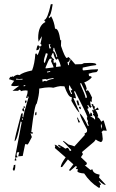

<svg xmlns="http://www.w3.org/2000/svg" viewBox="-20 -752 556 921"><path d="M216.8 -519.5 224.6 -520.5 223.6 -524.4Q218.8 -531.2 218.8 -535.2Q221.7 -536.1 221.7 -539.1V-540L213.9 -539.1ZM85.9 -176.8 89.8 -177.7 88.9 -184.6 85 -183.6ZM321.3 -300.8 325.2 -301.8V-305.7Q320.3 -310.5 319.3 -318.4L327.1 -320.3Q316.4 -335 315.4 -341.8H311.5L310.5 -325.2ZM390.6 -282.2 397.5 -284.2Q395.5 -300.8 369.1 -353.5H365.2L366.2 -345.7Q388.7 -296.9 390.6 -282.2ZM93.8 -337.9 101.6 -339.8 100.6 -343.8 92.8 -341.8ZM184.6 -359.4Q192.4 -364.3 195.3 -364.3Q200.2 -364.3 200.2 -361.3Q215.8 -371.1 237.3 -374L236.3 -377.9Q206.1 -374 206.1 -370.1L198.2 -373L182.6 -371.1ZM87.9 -370.1V-374L73.2 -373Q63.5 -373 60.5 -375Q56.6 -374 56.6 -370.1ZM206.1 -404.3 220.7 -407.2V-411.1L205.1 -408.2ZM310.5 -439.5V-442.4Q310.5 -451.2 318.4 -463.9Q318.4 -467.8 314.5 -467.8V-465.8Q314.5 -456.1 303.7 -454.1L306.6 -439.5ZM199.2 -423.8 237.3 -428.7Q237.3 -432.6 224.6 -459Q227.5 -464.8 227.5 -468.8V-470.7Q223.6 -470.7 219.2 -470.2Q214.8 -469.7 198.2 -427.7ZM249 -430.7 271.5 -433.6Q268.6 -450.2 257.8 -471.7L252 -465.8Q243.2 -465.8 235.4 -499Q230.5 -497.1 225.6 -482.4Q233.4 -468.8 239.3 -468.8L236.3 -460.9L238.3 -449.2L246.1 -454.1Q247.1 -446.3 251 -446.3Q249 -442.4 249 -437.5ZM195.3 -451.2Q209 -489.3 209 -494.1L200.2 -497.1Q190.4 -470.7 190.4 -457Q190.4 -451.2 193.4 -451.2ZM251 -477.5 254.9 -478.5 252 -489.3Q241.2 -512.7 240.2 -522.5H236.3V-518.6Q236.3 -511.7 234.4 -506.8Q243.2 -506.8 251 -477.5ZM101.6 -256.8 99.6 -268.6 106.4 -270.5 107.4 -265.6Q107.4 -258.8 101.6 -256.8ZM387.7 -105.5 384.8 -110.4Q397.5 -117.2 397.5 -122.1V-130.9Q365.2 -189.5 362.3 -209Q379.9 -194.3 401.4 -147.5H405.3Q404.3 -156.2 400.4 -163.1L402.3 -170.9Q397.5 -176.8 396.5 -186.5Q396.5 -189.5 399.4 -190.4Q392.6 -211.9 339.8 -314.5H335.9L336.9 -306.6Q340.8 -302.7 344.7 -280.3Q337.9 -282.2 334 -282.2H332Q333 -278.3 361.3 -212.9Q353.5 -212.9 322.3 -268.6Q324.2 -275.4 324.2 -282.2V-286.1H322.3Q307.6 -286.1 289.1 -337.9L269.5 -338.9Q257.8 -337.9 235.4 -331.1Q228.5 -333 214.8 -333Q198.2 -333 168 -327.1V-320.3Q168 -297.9 156.2 -254.9Q146.5 -253.9 129.9 -118.2H136.7V-110.4Q130.9 -110.4 126 -113.3L132.8 -94.7Q115.2 -59.6 112.3 -58.6Q106.4 -60.5 102.5 -60.5H100.6L88.9 -3.9L67.4 -2L72.3 -22.5L60.5 -20.5V-13.7Q60.5 -8.8 58.6 -8.8L63.5 -1V2.9L51.8 3.9L84 -165Q83 -168.9 79.1 -168.9Q62.5 -77.1 49.8 -74.2Q49.8 -86.9 82 -207L88.9 -209V-203.1Q88.9 -197.3 87.9 -192.4Q87.9 -189.5 91.8 -189.5Q91.8 -202.1 117.2 -286.1Q116.2 -290 112.3 -290L113.3 -283.2L105.5 -282.2V-285.2Q112.3 -300.8 112.3 -312.5V-317.4L102.5 -318.4Q90.8 -318.4 80.1 -314.5Q79.1 -321.3 73.2 -321.3Q68.4 -320.3 68.4 -317.4V-316.4H40L72.3 -340.8Q57.6 -338.9 48.8 -338.9Q34.2 -338.9 33.2 -343.8L47.9 -364.3L27.3 -371.1H25.4Q23.4 -371.1 23.4 -372.1Q23.4 -375 31.2 -385.7V-381.8L40 -385.7Q43 -385.7 43 -382.8Q54.7 -392.6 65.4 -393.6L73.2 -391.6Q90.8 -405.3 133.8 -414.1Q146.5 -446.3 149.4 -494.1L156.2 -495.1L158.2 -487.3Q163.1 -488.3 172.9 -521.5Q172.9 -524.4 169.9 -524.4H168.9V-522.5Q168.9 -512.7 155.3 -510.7L154.3 -514.6Q158.2 -534.2 163.1 -536.1Q166 -529.3 170.9 -529.3Q178.7 -529.3 178.7 -535.2Q178.7 -541 173.8 -541Q180.7 -568.4 180.7 -576.2V-578.1L165 -551.8L163.1 -569.3Q163.1 -629.9 198.2 -646.5Q192.4 -652.3 192.4 -656.2Q208 -659.2 223.6 -731.4L231.4 -732.4L232.4 -729.5Q223.6 -672.9 213.9 -671.9L214.8 -664.1L225.6 -673.8Q240.2 -647.5 244.1 -614.3H246.1Q261.7 -614.3 269.5 -558.6L273.4 -559.6L272.5 -532.2Q292 -473.6 300.8 -473.6L308.6 -478.5Q316.4 -472.7 340.8 -443.4L371.1 -444.3Q376 -445.3 382.8 -449.2L412.1 -450.2Q441.4 -450.2 442.4 -442.4Q439.5 -442.4 439.5 -439.5Q423.8 -438.5 377 -427.7L376 -424.8L377 -421.9L376 -416H377Q378.9 -416 379.9 -414.1Q419.9 -419.9 450.2 -419.9V-418.9Q450.2 -412.1 442.4 -406.2Q424.8 -405.3 405.3 -398.4L407.2 -386.7H411.1Q418.9 -386.7 419.9 -380.9Q407.2 -365.2 383.8 -356.4Q392.6 -344.7 396.5 -323.2H392.6L393.6 -315.4L401.4 -319.3Q410.2 -310.5 421.9 -283.2Q419.9 -279.3 419.9 -272.5L420.9 -263.7L412.1 -265.6L415 -246.1L419.9 -240.2L413.1 -234.4Q404.3 -243.2 403.3 -249Q399.4 -249 399.4 -245.1Q404.3 -238.3 405.3 -233.4L398.4 -229.5Q409.2 -210.9 409.2 -204.1H413.1V-211.9Q420.9 -210.9 421.4 -205.1Q421.9 -199.2 422.9 -193.4L414.1 -196.3L415 -192.4Q431.6 -185.5 432.6 -179.7H436.5L435.5 -191.4L425.8 -202.1V-203.1Q425.8 -206.1 428.7 -207Q423.8 -214.8 421.9 -225.6L430.7 -222.7L418.9 -252L426.8 -252.9Q427.7 -241.2 435.5 -241.2Q433.6 -234.4 433.6 -226.6L437.5 -227.5L448.2 -236.3Q452.1 -231.4 454.1 -225.6L438.5 -223.6Q448.2 -210.9 451.2 -194.3Q447.3 -193.4 447.3 -189.5Q455.1 -189.5 465.8 -168L473.6 -173.8H477.5L492.2 -125L474.6 -126L466.8 -118.2L469.7 -114.3L472.7 -86.9Q472.7 -73.2 463.9 -70.3Q450.2 -74.2 439.5 -83Q435.5 -78.1 431.6 -72.3L373 -22.5L377.9 -12.7L368.2 2L396.5 29.3V31.2Q396.5 40 386.7 41L414.1 63.5Q418.9 60.5 423.8 60.5Q425.8 80.1 458 85.9L455.1 99.6L486.3 132.8V134.8H485.4Q476.6 134.8 457 117.2H453.1L464.8 131.8V132.8Q464.8 134.8 459 134.8L460 147.5L453.1 148.4Q411.1 122.1 383.8 80.1Q351.6 78.1 350.6 67.4Q353.5 66.4 353.5 62.5V59.6H351.6Q343.8 59.6 343.8 52.7L349.6 51.8Q348.6 44.9 342.8 44.9Q335 52.7 315.4 68.4L311.5 63.5L332 36.1L305.7 12.7L278.3 48.8L271.5 49.8V48.8Q271.5 35.2 294.9 2.9L243.2 -42Q243.2 -47.9 246.1 -52.7Q242.2 -52.7 242.2 -57.6H243.2Q251 -57.6 263.7 -43.9L270.5 -44.9V-47.9H268.6Q259.8 -47.9 258.8 -56.6L262.7 -57.6Q292 -42 292 -39.1Q295.9 -39.1 302.7 -43Q308.6 -43 314.5 -28.3H319.3L322.3 -32.2L282.2 -74.2V-76.2Q287.1 -76.2 308.6 -58.6Q327.1 -54.7 336.9 -49.8ZM464.8 -132.8 468.8 -145.5 466.8 -156.2H465.8V-155.3L463.9 -153.3V-152.3Q463.9 -148.4 464.8 -132.8ZM45.9 67.4 41 59.6Q45.9 47.9 45.9 42V40L53.7 38.1Q53.7 66.4 45.9 67.4ZM50.8 18.6V14.6Q50.8 7.8 56.6 6.8L58.6 17.6ZM356.4 -164.1 349.6 -187.5H353.5Q354.5 -180.7 364.3 -166ZM368.2 -228.5H367.2Q360.4 -228.5 358.4 -239.3L366.2 -240.2ZM149.4 -198.2 148.4 -204.1Q148.4 -213.9 154.3 -215.8L155.3 -205.1Q155.3 -200.2 149.4 -198.2ZM353.5 -246.1 346.7 -268.6 354.5 -270.5 361.3 -247.1ZM96.7 -217.8H94.7Q88.9 -217.8 86.9 -224.6Q86.9 -232.4 93.8 -233.4ZM93.8 -233.4 92.8 -241.2H99.6V-239.3Q99.6 -233.4 93.8 -233.4Z"/></svg>

Font: Blackcraft
Style: Regular
Weight: 400
Designer: GGBotNet
Foundry: GGBotNet
Version: 1.00